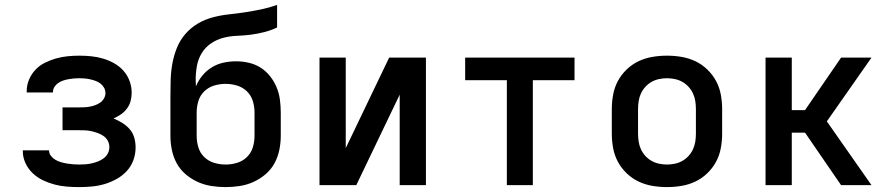

<svg xmlns="http://www.w3.org/2000/svg" viewBox="-20 -755 3640 783"><path d="M303 8Q278 8 252.5 6Q227 4 202.5 -2.5Q178 -9 155 -20Q132 -31 113.5 -48.5Q95 -66 84 -89.5Q73 -113 73 -138V-142H180Q180 -129 188 -119Q196 -109 206.5 -103Q217 -97 229 -93.5Q241 -90 253.5 -88Q266 -86 278.5 -85Q291 -84 303 -84Q316 -84 329 -85Q342 -86 355 -89Q368 -92 380.5 -97Q393 -102 403.5 -110Q414 -118 420 -130Q426 -142 426 -155Q426 -169 419.5 -181Q413 -193 402 -200.5Q391 -208 378.5 -212.5Q366 -217 353 -220Q340 -223 326.5 -223.5Q313 -224 300 -224H235V-317H300Q312 -317 323.5 -317.5Q335 -318 346 -320Q357 -322 368 -326Q379 -330 388.5 -336.5Q398 -343 404 -353.5Q410 -364 410 -375Q410 -387 404.5 -397Q399 -407 390 -414Q381 -421 370 -425Q359 -429 348 -431.5Q337 -434 325.5 -435Q314 -436 303 -436Q292 -436 281 -435Q270 -434 259 -432Q248 -430 237.5 -426.5Q227 -423 217.5 -416.5Q208 -410 202 -400.5Q196 -391 196 -380V-378H89V-384Q89 -408 98.5 -430.5Q108 -453 124.5 -470.5Q141 -488 163 -499Q185 -510 208 -516.5Q231 -523 255 -525.5Q279 -528 303 -528Q328 -528 352.5 -525.5Q377 -523 400.5 -516Q424 -509 445.5 -497Q467 -485 483.5 -466.5Q500 -448 508.5 -424.5Q517 -401 517 -377Q517 -359 512.5 -342.5Q508 -326 497.5 -312Q487 -298 473 -288.5Q459 -279 443 -272Q462 -264 479 -253.5Q496 -243 509 -228Q522 -213 527.5 -193.5Q533 -174 533 -154Q533 -127 524 -102Q515 -77 497 -57.5Q479 -38 455.5 -25Q432 -12 407 -4.5Q382 3 355.5 5.5Q329 8 303 8Z M900 8Q871 8 842 3.5Q813 -1 786.5 -13Q760 -25 737.5 -44Q715 -63 701 -88.5Q687 -114 681 -143Q675 -172 675 -201V-363Q675 -396 676 -429.5Q677 -463 683 -496Q689 -529 701.5 -560Q714 -591 736 -616.5Q758 -642 787 -659Q816 -676 848.5 -684.5Q881 -693 914 -696.5Q947 -700 980 -705Q1013 -710 1046 -717Q1079 -724 1110 -735V-643Q1085 -631 1057.5 -624Q1030 -617 1002.5 -613.5Q975 -610 947 -609Q919 -608 891.5 -601Q864 -594 840.5 -578Q817 -562 802.5 -538Q788 -514 783 -486Q778 -458 778 -430Q778 -424 778.5 -417Q779 -410 779 -403Q789 -427 805.5 -447Q822 -467 844 -480.5Q866 -494 891.5 -499.5Q917 -505 943 -505Q969 -505 995 -499Q1021 -493 1043 -479Q1065 -465 1081.5 -444Q1098 -423 1108 -399Q1118 -375 1121.5 -348.5Q1125 -322 1125 -296V-201Q1125 -172 1119 -143Q1113 -114 1099 -88.5Q1085 -63 1062.5 -44Q1040 -25 1013.5 -13Q987 -1 958 3.5Q929 8 900 8ZM900 -84Q924 -84 947 -91Q970 -98 987 -114.5Q1004 -131 1011 -154Q1018 -177 1018 -201V-296Q1018 -320 1011 -343Q1004 -366 987 -382.5Q970 -399 947 -406Q924 -413 900 -413Q876 -413 853 -406Q830 -399 813 -382.5Q796 -366 789 -343Q782 -320 782 -296V-201Q782 -177 789 -154Q796 -131 813 -114.5Q830 -98 853 -91Q876 -84 900 -84Z M1283 0V-520H1390V-151L1567 -520H1717V0H1610V-369L1433 0Z M2047 0V-428H1877V-520H2323V-428H2153V0Z M2700 8Q2670 8 2640.5 3Q2611 -2 2584.5 -14.5Q2558 -27 2536 -48Q2514 -69 2500 -95Q2486 -121 2480.5 -150.5Q2475 -180 2475 -210V-310Q2475 -340 2480.5 -369.5Q2486 -399 2500 -425Q2514 -451 2536 -472Q2558 -493 2584.5 -505.5Q2611 -518 2640.5 -523Q2670 -528 2700 -528Q2730 -528 2759.5 -523Q2789 -518 2815.5 -505.5Q2842 -493 2864 -472Q2886 -451 2900 -425Q2914 -399 2919.5 -369.5Q2925 -340 2925 -310V-210Q2925 -180 2919.5 -150.5Q2914 -121 2900 -95Q2886 -69 2864 -48Q2842 -27 2815.5 -14.5Q2789 -2 2759.5 3Q2730 8 2700 8ZM2700 -84Q2716 -84 2732.5 -87.5Q2749 -91 2763 -99Q2777 -107 2788 -119Q2799 -131 2806 -146Q2813 -161 2815.5 -177.5Q2818 -194 2818 -210V-310Q2818 -326 2815.5 -342.5Q2813 -359 2806 -374Q2799 -389 2788 -401Q2777 -413 2763 -421Q2749 -429 2732.5 -432.5Q2716 -436 2700 -436Q2684 -436 2667.5 -432.5Q2651 -429 2637 -421Q2623 -413 2612 -401Q2601 -389 2594 -374Q2587 -359 2584.5 -342.5Q2582 -326 2582 -310V-210Q2582 -194 2584.5 -177.5Q2587 -161 2594 -146Q2601 -131 2612 -119Q2623 -107 2637 -99Q2651 -91 2667.5 -87.5Q2684 -84 2700 -84Z M3410 0 3263 -214H3209V0H3102V-520H3209V-306H3263L3410 -520H3534L3352 -260L3534 0Z"/></svg>

Font: Iosevka Aile Semibold
Style: Regular
Weight: 600
Designer: Belleve Invis
Foundry: Belleve Invis
Version: Version 31.1.0; ttfautohint (v1.8.4)